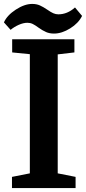

<svg xmlns="http://www.w3.org/2000/svg" viewBox="-26 -958 440 978"><path d="M138 -938Q160 -938 177 -930.5Q194 -923 216 -908Q233 -896 245.5 -890.5Q258 -885 271 -885Q317 -885 356 -920L392 -877Q374 -840 331.5 -813.5Q289 -787 249 -787Q226 -787 208 -795Q190 -803 169 -818Q153 -830 140.5 -836Q128 -842 114 -842Q93 -842 69.5 -831.5Q46 -821 28 -806L-6 -844Q10 -880 54.5 -909Q99 -938 138 -938ZM126 -75V-682L36 -691V-758H353V-691L268 -681V-75L359 -57V0H35V-57Z"/></svg>

Font: Martel ExtraBold
Style: Regular
Weight: 800
Designer: Dan Reynolds
Foundry: Dan Reynolds
Version: Version 1.001; ttfautohint (v1.1) -l 5 -r 5 -G 72 -x 0 -D la